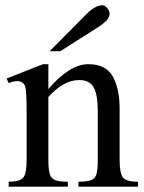

<svg xmlns="http://www.w3.org/2000/svg" viewBox="-20 -701 540 721"><path d="M498.5 0H274.4V-18.6Q307.6 -18.6 323 -24.9Q338.4 -31.2 342.8 -49.1Q347.2 -66.9 347.2 -101.1V-283.7Q347.2 -344.7 332 -372.6Q316.9 -400.4 277.3 -400.4Q219.2 -400.4 161.6 -336.9V-101.1Q161.6 -66.4 166.5 -48.6Q171.4 -30.8 187 -24.7Q202.6 -18.6 234.9 -18.6V0H12.7V-18.6Q54.7 -18.6 67.4 -34.2Q80.1 -49.8 80.1 -101.1V-267.6Q80.1 -320.8 78.6 -345.5Q77.1 -370.1 74 -378.2Q70.8 -386.2 65.4 -389.6Q48.8 -403.8 12.7 -388.7L4.9 -406.2L141.6 -460H161.6V-366.7Q241.7 -460 312 -460Q377.4 -460 403.3 -414.1Q429.2 -368.2 429.2 -293V-101.1Q429.2 -51.3 441.4 -34.9Q453.6 -18.6 498.5 -18.6ZM391.6 -649.4Q391.6 -635.3 379.2 -623Q366.7 -610.8 351.1 -600.6L206.5 -508.8H166.5L305.2 -648.4Q317.9 -661.6 333.7 -671.4Q349.6 -681.2 365.7 -681.2Q373.5 -681.2 382.6 -670.4Q391.6 -659.7 391.6 -649.4Z"/></svg>

Font: BabelStone Roman
Style: Regular
Weight: 400
Designer: Walt Agee, Victor Gaultney, Peter Martin, Debbi Hosken, Becca Hirsbrunner (SIL); Andrew West (BabelStone)
Foundry: BabelStone
Version: Version 16.000